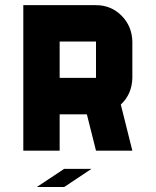

<svg xmlns="http://www.w3.org/2000/svg" viewBox="-20 -587 606 748"><path d="M354 -283.7V-425.3H212.4V-283.7ZM354 -566.9Q412.6 -566.9 453.4 -526.1Q494.1 -485.4 495.6 -425.3V-283.2Q494.1 -220.2 450.7 -179.7L495.6 0H354L318.4 -141.6H212.4V0H70.8V-566.9ZM336.4 70.8 230 141.6H123.5L230 70.8Z"/></svg>

Font: Blazma
Style: Regular
Weight: 400
Designer: GGBotNet
Version: 1.00